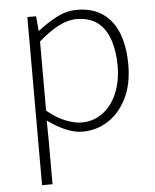

<svg xmlns="http://www.w3.org/2000/svg" viewBox="-55 -589 709 876"><g transform="rotate(-5 300.0 -151.5)"><path d="M102 240V-530H142L148 -463H150Q189 -494 235 -518.5Q281 -543 330 -543Q401 -543 448.5 -509.5Q496 -476 519 -415.5Q542 -355 542 -273Q542 -183 509.5 -118.5Q477 -54 424 -20.5Q371 13 308 13Q271 13 230.5 -4.5Q190 -22 149 -52L150 46V240ZM307 -29Q361 -29 403 -59.5Q445 -90 469 -145.5Q493 -201 493 -273Q493 -338 476 -390Q459 -442 422 -471.5Q385 -501 323 -501Q284 -501 241 -478.5Q198 -456 150 -414V-97Q195 -60 236 -44.5Q277 -29 307 -29Z"/></g></svg>

Font: Noto Sans JP ExtraLight
Style: Regular
Weight: 250
Designer: Ryoko NISHIZUKA  (kana, bopomofo & ideographs); Paul D. Hunt (Latin, Greek & Cyrillic); Sandoll Communications , Soo-you
Foundry: Adobe
Version: Version 2.004-H2;hotconv 1.0.118;makeotfexe 2.5.65603